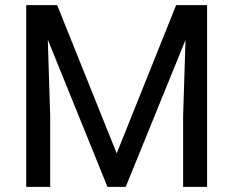

<svg xmlns="http://www.w3.org/2000/svg" viewBox="-20 -731 913 751"><path d="M82.5 -710.9H203.6L436.5 -131.3L668.9 -710.9H790V0H696.3V-277.3L705.6 -574.7L471.7 0H400.4L167 -575.7L176.3 -277.3V0H82.5Z"/></svg>

Font: Vazirmatn UI
Style: Regular
Weight: 400
Designer: Saber Rastikerdar
Foundry: Saber Rastikerdar
Version: Version 33.003